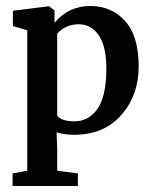

<svg xmlns="http://www.w3.org/2000/svg" viewBox="-20 -442 511 641"><path d="M443 -220Q443 -124 385 -58Q327 8 227 8Q197 8 169 0L171 60V128L240 137V179H22V137L71 128V-341L23 -355V-406L142 -421H144L162 -407V-366Q209 -422 282 -422Q352 -422 397.5 -372Q443 -322 443 -220ZM243 -361Q200 -361 171 -330V-56Q184 -37 229 -37Q276 -37 305 -78Q334 -119 335 -207Q336 -285 310.5 -323Q285 -361 243 -361Z"/></svg>

Font: Aikya SemiBold
Style: Regular
Weight: 600
Designer: Neelakash Kshetrimayum (Latin subset based on Merriweather by Eben Sorkin)
Foundry: Brand New Type
Version: Version 1.00 b005